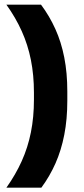

<svg xmlns="http://www.w3.org/2000/svg" viewBox="-20 -696 366 840"><path d="M128.5 -290.5Q128.5 -367.5 115.2 -433.8Q102 -500 75.2 -559.5Q48.5 -619 8 -675.5H159.5Q196.5 -626 222.2 -569Q248 -512 261.2 -444.5Q274.5 -377 274.5 -296V-255Q274.5 -174 261.2 -106.2Q248 -38.5 222.8 18.5Q197.5 75.5 161 125H8Q48.5 68 75.2 8.5Q102 -51 115.2 -117.2Q128.5 -183.5 128.5 -260.5Z"/></svg>

Font: Anek Gurmukhi Medium
Style: Bold
Weight: 700
Version: Version 1.003